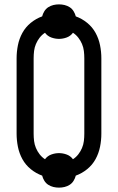

<svg xmlns="http://www.w3.org/2000/svg" viewBox="-20 -807 540 879"><path d="M250 52Q237 52 224.5 49Q212 46 201 39Q190 32 183 20.5Q176 9 173 -3Q145 -13 121 -32.5Q97 -52 82.5 -78.5Q68 -105 62 -135Q56 -165 56 -195V-540Q56 -570 62 -600Q68 -630 82.5 -656.5Q97 -683 121 -702.5Q145 -722 173 -732Q176 -744 183 -755.5Q190 -767 201 -774Q212 -781 224.5 -784Q237 -787 250 -787Q263 -787 275.5 -784Q288 -781 299 -774Q310 -767 317 -755.5Q324 -744 327 -732Q355 -722 379 -702.5Q403 -683 417.5 -656.5Q432 -630 438 -600Q444 -570 444 -540V-195Q444 -165 438 -135Q432 -105 417.5 -78.5Q403 -52 379 -32.5Q355 -13 327 -3Q324 9 317 20.5Q310 32 299 39Q288 46 275.5 49Q263 52 250 52ZM186 -78Q197 -93 214.5 -99.5Q232 -106 250 -106Q268 -106 285.5 -99.5Q303 -93 314 -78Q328 -87 338.5 -100.5Q349 -114 355.5 -129.5Q362 -145 364 -161.5Q366 -178 366 -195V-540Q366 -557 364 -573.5Q362 -590 355.5 -605.5Q349 -621 338.5 -634.5Q328 -648 314 -657Q303 -642 285.5 -635.5Q268 -629 250 -629Q232 -629 214.5 -635.5Q197 -642 186 -657Q172 -648 161.5 -634.5Q151 -621 144.5 -605.5Q138 -590 136 -573.5Q134 -557 134 -540V-195Q134 -178 136 -161.5Q138 -145 144.5 -129.5Q151 -114 161.5 -100.5Q172 -87 186 -78Z"/></svg>

Font: Iosevka Term SS14
Style: Regular
Weight: 400
Monospace: yes
Designer: Belleve Invis
Foundry: Belleve Invis
Version: Version 24.1.1; ttfautohint (v1.8.4)